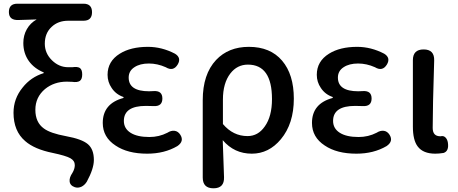

<svg xmlns="http://www.w3.org/2000/svg" viewBox="-20 -817 2471 1037"><path d="M384 194Q358 185 356 162Q354 142 371 117Q384 95 384 75Q384 51 360 37.5Q336 24 265 9Q166 -11 116 -55Q53 -109 53 -208Q53 -284 102 -344Q147 -401 216 -422V-426Q165 -447 136 -487Q106 -529 106 -585Q106 -626 125 -659.5Q144 -693 178 -712Q167 -712 148 -711Q105 -710 82 -709Q28 -706 28 -752Q28 -797 74 -797H252H431Q477 -797 477 -751Q477 -705 431 -705H348Q294 -705 259 -672Q222 -638 222 -581Q222 -529 261 -491Q299 -454 348 -454Q360 -454 371 -454Q398 -458 411 -450Q424 -441 424 -415Q424 -389 411 -380Q398 -371 370 -375Q361 -376 341 -376Q272 -376 223 -336Q171 -292 171 -224Q171 -156 217 -123Q252 -97 337 -81.5Q422 -66 454.5 -38.5Q487 -11 487 47Q487 94 449 164Q438 182 421 191Q402 200 384 194Z M775 13Q669 13 604 -31Q535 -76 535 -153Q535 -258 647 -288V-293Q606 -307 583 -342Q561 -374 561 -413Q561 -486 627 -527Q686 -564 779 -564Q854 -564 925 -527Q961 -505 940 -469Q916 -429 875 -454Q830 -474 784 -474Q736 -474 706 -454Q675 -434 675 -398Q675 -324 785 -324Q802 -324 810 -325Q857 -328 857 -285Q857 -242 811 -244Q796 -245 768 -245Q649 -245 649 -164Q649 -123 685 -100Q721 -77 787 -77Q839 -77 884 -100Q904 -113 923 -110.5Q942 -108 954 -89Q976 -54 938 -28Q868 13 775 13Z M1133 200Q1075 200 1075 142V-38V-276Q1075 -416 1147 -493Q1214 -564 1324 -564Q1440 -564 1503.5 -489.5Q1567 -415 1567 -284Q1567 -149 1497 -65Q1432 13 1340 13Q1245 13 1183 -60Q1184 -19 1187 54Q1189 111 1190 140Q1192 200 1133 200ZM1317 -82Q1374 -82 1410 -134Q1449 -188 1449 -282Q1449 -468 1319 -468Q1261 -468 1224 -420Q1184 -368 1184 -279V-213V-147Q1239 -82 1317 -82Z M1905 13Q1799 13 1734 -31Q1665 -76 1665 -153Q1665 -258 1777 -288V-293Q1736 -307 1713 -342Q1691 -374 1691 -413Q1691 -486 1757 -527Q1816 -564 1909 -564Q1984 -564 2055 -527Q2091 -505 2070 -469Q2046 -429 2005 -454Q1960 -474 1914 -474Q1866 -474 1836 -454Q1805 -434 1805 -398Q1805 -324 1915 -324Q1932 -324 1940 -325Q1987 -328 1987 -285Q1987 -242 1941 -244Q1926 -245 1898 -245Q1779 -245 1779 -164Q1779 -123 1815 -100Q1851 -77 1917 -77Q1969 -77 2014 -100Q2034 -113 2053 -110.5Q2072 -108 2084 -89Q2106 -54 2068 -28Q1998 13 1905 13Z M2331 13Q2265 13 2236 -26Q2210 -60 2210 -133V-341V-492Q2210 -550 2268 -550Q2327 -550 2325 -490Q2317 -236 2317 -126Q2317 -81 2358 -81Q2359 -81 2360 -81Q2375 -85 2385.5 -75Q2396 -65 2399 -47Q2406 -1 2376 9Q2352 13 2331 13Z"/></svg>

Font: GenSenRounded TW M
Style: Regular
Weight: 500
Version: Version 1.501;PS 1;hotconv 16.6.51;makeotf.lib2.5.65220